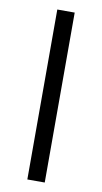

<svg xmlns="http://www.w3.org/2000/svg" viewBox="-83 -751 420 791"><g transform="rotate(10 127.0 -355.5)"><path d="M163.6 0H90.8V-710.9H163.6Z"/></g></svg>

Font: Roboto
Style: Regular
Weight: 400
Designer: Google
Version: Version 2.134; 2016; ttfautohint (v1.6)